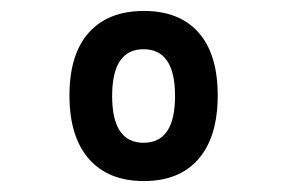

<svg xmlns="http://www.w3.org/2000/svg" viewBox="-20 -685 540 351"><path d="M243 -354Q178 -354 142.5 -394.5Q107 -435 107 -510.5Q107 -586 142.5 -625.5Q178 -665 243 -665Q308 -665 343 -625.5Q378 -586 378 -510.5Q378 -435 343 -394.5Q308 -354 243 -354ZM242.5 -424Q300 -424 300 -509.5Q300 -595 242.5 -595Q185 -595 185 -509.5Q185 -424 242.5 -424Z"/></svg>

Font: Lekton
Style: Bold
Weight: 700
Designer: Paolo Mazzetti, Luciano Perondi, Raffaele Flato, Elena Papassissa, Emilio Macchia, Michela Povoleri, Tobias Seemiller, R
Version: Version 34.000